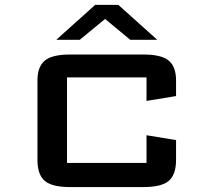

<svg xmlns="http://www.w3.org/2000/svg" viewBox="-20 -758 853 778"><path d="M507.8 -596.7 405.8 -681.2 303.2 -596.7H208L365.7 -738.3H459.5L617.2 -596.7ZM693.4 -190.4V-109.9Q693.4 -50.8 664.1 -25.4Q634.8 0 561.5 0H263.7Q190.4 0 161.1 -25.4Q131.8 -50.8 131.8 -109.9V-432.1Q131.8 -487.8 161.6 -512.5Q191.4 -537.1 263.7 -537.1H561.5Q633.8 -537.1 663.6 -512.5Q693.4 -487.8 693.4 -432.1V-368.7L573.7 -349.1V-444.3H251.5V-97.7H573.7V-210Z"/></svg>

Font: Squarish Sans CT
Style: RegularSC
Weight: 400
Version: Version 0.9